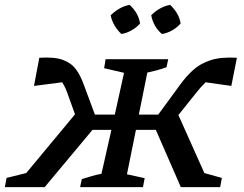

<svg xmlns="http://www.w3.org/2000/svg" viewBox="-35 -771 1007 791"><path d="M149 0H-15L-8 -38L73 -58L274 -300L242 -389Q233 -414 221 -432L105 -417L127 -533Q189 -537 223.5 -524.5Q258 -512 277.5 -486Q297 -460 311 -420L356 -299H438L476 -471L394 -490L400 -527H658L651 -494Q628 -486 611.5 -481.5Q595 -477 572 -472L537 -299H617L707 -422Q730 -454 759 -481Q788 -508 831 -522.5Q874 -537 941 -533L918 -417L812 -432Q793 -414 772 -387L700 -297L807 -58L879 -38L872 0H710L607 -236H525L488 -53L561 -37L554 0H295L302 -33Q325 -40 343 -45.5Q361 -51 383 -55L424 -236H346ZM499 -751Q536 -717 542 -674Q528 -658 507 -646Q486 -634 465 -631Q449 -646 437 -666Q425 -686 421 -708Q437 -724 457 -735.5Q477 -747 499 -751ZM666 -751Q683 -735 694.5 -715.5Q706 -696 709 -674Q694 -657 673.5 -645.5Q653 -634 632 -631Q597 -661 588 -708Q603 -724 623.5 -735.5Q644 -747 666 -751Z"/></svg>

Font: Piazzolla SC Medium
Style: Italic
Weight: 500
Italic angle: -11.3°
Designer: Juan Pablo del Peral
Foundry: Huerta Tipografica
Version: Version 1.330